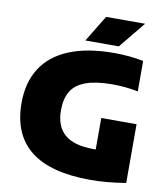

<svg xmlns="http://www.w3.org/2000/svg" viewBox="-101 -1035 990 1130"><g transform="rotate(10 394.5 -470.5)"><path d="M727 -360V-9Q613 10 517 10Q276 10 157.2 -84.5Q38.5 -179 38.5 -367Q38.5 -488 92.8 -573.8Q147 -659.5 255.8 -704.8Q364.5 -750 526 -750Q617 -750 700.5 -733.5V-551.5Q624.5 -566.5 545.5 -566.5Q447 -566 387.5 -544Q328 -522 301.2 -477.8Q274.5 -433.5 274.5 -363.5Q274.5 -268.5 330 -220.2Q385.5 -172 501 -172H516V-360ZM344.5 -793 441 -951H674L544.5 -793Z"/></g></svg>

Font: Encode Sans Semi Expanded Black
Style: Regular
Weight: 900
Width: 6
Designer: Multiple Designers
Foundry: Impallari Type
Version: Version 2.000